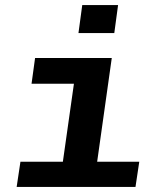

<svg xmlns="http://www.w3.org/2000/svg" viewBox="-20 -741 640 761"><path d="M215 0 273 -409H105L119 -511H423L351 0ZM46 0 61 -100H532L517 0ZM291 -610 306 -721H448L433 -610Z"/></svg>

Font: Chivo Mono SemiBold
Style: Italic
Weight: 600
Italic angle: -8.05°
Monospace: yes
Version: Version 1.008